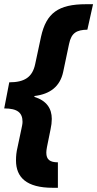

<svg xmlns="http://www.w3.org/2000/svg" viewBox="-20 -734 462 912"><path d="M231 158H255V37C217 37 200 24 200 -9C200 -16 201 -24 203 -35L220 -119C224 -137 226 -154 226 -169C226 -219 201 -256 143 -274L144 -278C218 -287 265 -323 280 -392L308 -525C319 -579 345 -592 395 -593L422 -714H389C257 -714 200 -672 175 -560L147 -429C134 -368 97 -343 24 -343L0 -219C64 -219 87 -198 87 -155C87 -145 84 -133 82 -123L63 -33C58 -13 56 7 56 28C56 108 105 158 231 158Z"/></svg>

Font: Noto Sans SemiCondensed ExtraBold
Style: Italic
Weight: 800
Width: 4
Italic angle: -12°
Designer: Monotype Design Team
Foundry: Monotype Imaging Inc.
Version: Version 2.013